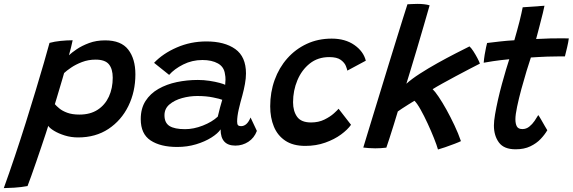

<svg xmlns="http://www.w3.org/2000/svg" viewBox="-112 -746 2944 987"><path d="M-92.5 221Q-64.5 143.5 -35.5 57Q-6.5 -29.5 20.8 -116.2Q48 -203 71.8 -281.8Q95.5 -360.5 113.8 -423.5Q132 -486.5 142.5 -525.5Q168 -532.5 200.2 -535.8Q232.5 -539 261.5 -539Q259 -525 253.2 -502.5Q247.5 -480 242.5 -462Q256 -475 282.5 -493Q309 -511 346 -524.8Q383 -538.5 428.5 -538.5Q510.5 -538.5 547.2 -491Q584 -443.5 584 -364Q584 -274.5 547.8 -200.8Q511.5 -127 445.5 -83.2Q379.5 -39.5 289.5 -39.5Q253.5 -39.5 221.2 -49.5Q189 -59.5 166 -73.5Q143 -87.5 136 -99Q132.5 -87.5 123 -58.5Q113.5 -29.5 100.5 8.8Q87.5 47 74 86.5Q60.5 126 48.5 159.2Q36.5 192.5 29.5 210.5Q-3 216.5 -38.8 218.8Q-74.5 221 -92.5 221ZM296.5 -157Q352 -157 390 -181.8Q428 -206.5 447.8 -249.5Q467.5 -292.5 467.5 -346.5Q467.5 -391.5 447.8 -415.5Q428 -439.5 379.5 -439.5Q342 -439.5 309.5 -427Q277 -414.5 253.2 -398.2Q229.5 -382 217.5 -370.5Q215.5 -363 208.8 -340.2Q202 -317.5 194 -290.5Q186 -263.5 179.2 -240.8Q172.5 -218 170 -210.5Q177.5 -201.5 192.8 -188.8Q208 -176 233.5 -166.5Q259 -157 296.5 -157Z M799 9.5Q713 9.5 662.2 -24Q611.5 -57.5 611.5 -133.5Q611.5 -188.5 636 -226.8Q660.5 -265 702.5 -289Q744.5 -313 797 -324Q849.5 -335 905 -335Q935.5 -335 965 -330.5Q994.5 -326 1016.5 -320Q1038.5 -314 1045.5 -310Q1047 -321.5 1047.2 -336.2Q1047.5 -351 1044.5 -365Q1040 -402 1008.5 -419.8Q977 -437.5 928.5 -437.5Q875.5 -437.5 829.8 -414.5Q784 -391.5 757.5 -361L680 -423Q725.5 -471 796.8 -502Q868 -533 949 -533Q1042.5 -533 1097.5 -493.8Q1152.5 -454.5 1152.5 -368.5Q1152.5 -343.5 1147.2 -314.5Q1142 -285.5 1134 -256Q1123.5 -219.5 1115.2 -183.5Q1107 -147.5 1107 -121Q1107 -106.5 1112 -102Q1117 -97.5 1127 -97.5Q1158 -97.5 1176 -142L1208.5 -73Q1195 -37 1164.8 -17.2Q1134.5 2.5 1098 2.5Q1022 2.5 1022 -81Q1008 -60 974.8 -39Q941.5 -18 896 -4.2Q850.5 9.5 799 9.5ZM839.5 -82Q883.5 -82 930.8 -100.5Q978 -119 1007.5 -146.5Q1013.5 -172 1019.2 -193.5Q1025 -215 1030.5 -233Q1018.5 -238 983 -245.2Q947.5 -252.5 902 -252.5Q863 -252.5 824 -241.8Q785 -231 759.2 -209.2Q733.5 -187.5 733.5 -153.5Q733.5 -114.5 759.5 -98.2Q785.5 -82 839.5 -82Z M1692.5 -104.5Q1675 -79.5 1641 -54.5Q1607 -29.5 1560 -12.8Q1513 4 1457.5 4Q1395 4 1355 -22.5Q1315 -49 1296 -95Q1277 -141 1277 -199.5Q1277 -272 1299.8 -335Q1322.5 -398 1364.8 -445.8Q1407 -493.5 1465 -520.5Q1523 -547.5 1593 -547.5Q1662.5 -547.5 1709.5 -514.8Q1756.5 -482 1768.5 -434L1673.5 -383Q1672.5 -390 1666 -406.8Q1659.5 -423.5 1640 -438Q1620.5 -452.5 1580.5 -452.5Q1522 -452.5 1480.5 -419.5Q1439 -386.5 1416.8 -333.5Q1394.5 -280.5 1394.5 -220.5Q1394.5 -175 1415.2 -145.8Q1436 -116.5 1487 -116.5Q1525.5 -116.5 1555.5 -131.2Q1585.5 -146 1604.5 -163.2Q1623.5 -180.5 1628.5 -187Z M2139.5 22.5Q2133.5 1 2119 -35.5Q2104.5 -72 2086.2 -111.5Q2068 -151 2050 -183Q2032 -215 2018.5 -228Q2008.5 -222 1990 -210.5Q1971.5 -199 1954.8 -188Q1938 -177 1933 -173Q1924.5 -144 1912.5 -105.8Q1900.5 -67.5 1889.8 -34.2Q1879 -1 1874 13Q1845 16.5 1817 16.5Q1799 16.5 1783.2 15.2Q1767.5 14 1755.5 12.5Q1762 -9 1775.5 -53.5Q1789 -98 1807.2 -157.2Q1825.5 -216.5 1846 -283.8Q1866.5 -351 1887.2 -418.5Q1908 -486 1926.8 -546.5Q1945.5 -607 1960 -653.2Q1974.5 -699.5 1982.5 -724Q1994.5 -724.5 2007.8 -725.2Q2021 -726 2034.5 -726Q2052 -726 2068 -724.2Q2084 -722.5 2096.5 -718.5Q2082 -668 2065.2 -610Q2048.5 -552 2031.5 -495.2Q2014.5 -438.5 2000.2 -391.2Q1986 -344 1977 -315.5Q2004 -340 2046.8 -367.5Q2089.5 -395 2137.5 -421.8Q2185.5 -448.5 2229 -470.8Q2272.5 -493 2301.5 -507.5Q2310.5 -499.5 2321.5 -482.5Q2332.5 -465.5 2342 -447.5Q2351.5 -429.5 2355 -419Q2334 -408.5 2301 -391.2Q2268 -374 2231.5 -354.5Q2195 -335 2163 -317.2Q2131 -299.5 2112 -287.5Q2123.5 -277 2142.5 -249Q2161.5 -221 2182.8 -182.8Q2204 -144.5 2224 -102.2Q2244 -60 2257.5 -20.5Q2249 -16 2225 -6.8Q2201 2.5 2176 11Q2151 19.5 2139.5 22.5Z M2701.5 -76.5Q2688.5 -54 2667.2 -31.5Q2646 -9 2614.2 6.2Q2582.5 21.5 2538.5 21.5Q2478.5 21.5 2452.8 -13.5Q2427 -48.5 2427 -101Q2427 -123 2433 -158.2Q2439 -193.5 2448.2 -234.2Q2457.5 -275 2468.5 -315.2Q2479.5 -355.5 2489.5 -388.8Q2499.5 -422 2506 -441.5Q2459 -437 2422.5 -431.5Q2386 -426 2374.5 -423.5Q2376 -443 2379.5 -464.8Q2383 -486.5 2386.8 -503.2Q2390.5 -520 2392 -525Q2421.5 -528.5 2458.2 -532.8Q2495 -537 2532 -539Q2538.5 -562 2545.5 -586.8Q2552.5 -611.5 2558.5 -635.5Q2563.5 -655.5 2568 -675.5Q2572.5 -695.5 2575 -708.5L2687 -716.5Q2686 -710.5 2678.8 -679.8Q2671.5 -649 2661.5 -612Q2657.5 -596.5 2653 -579.5Q2648.5 -562.5 2644 -545.5Q2659.5 -546 2682 -547Q2704.5 -548 2718 -548.5Q2752 -549.5 2779.2 -549Q2806.5 -548.5 2812 -548.5Q2810 -531 2803.5 -503.2Q2797 -475.5 2792 -456Q2787 -456 2758.2 -456Q2729.5 -456 2701.5 -455Q2682 -454.5 2658.8 -453Q2635.5 -451.5 2617 -450.5Q2608 -424.5 2594.8 -380.8Q2581.5 -337 2568.2 -288.2Q2555 -239.5 2546.2 -197.5Q2537.5 -155.5 2537.5 -133.5Q2537.5 -109.5 2545 -96Q2552.5 -82.5 2573.5 -82.5Q2593 -82.5 2608.8 -95Q2624.5 -107.5 2636 -124.5Q2647.5 -141.5 2655 -154.5Q2658.5 -150.5 2668.8 -132.8Q2679 -115 2689 -97.5Q2699 -80 2701.5 -76.5Z"/></svg>

Font: Grandstander Medium
Style: Italic
Weight: 500
Italic angle: -15°
Designer: Tyler Finck
Foundry: Etcetera Type Co
Version: Version 1.200; ttfautohint (v1.8.3)